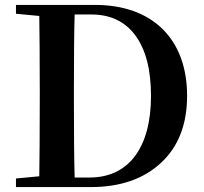

<svg xmlns="http://www.w3.org/2000/svg" viewBox="-20 -762 830 782"><path d="M349 0C470 0 565 -33 636 -99C707 -165 742 -256 742 -372C742 -604 600 -742 367 -742H45V-706L140 -697C141 -630 142 -528 142 -392V-359C142 -215 141 -110 140 -44L45 -35V0ZM284 -39C282 -107 281 -214 281 -359V-392C281 -532 282 -636 284 -703H352C429 -703 489 -675 531 -618C574 -560 595 -478 595 -371C595 -162 505 -39 345 -39Z"/></svg>

Font: AllPunType Bold
Style: Regular
Weight: 700
Version: 1.0